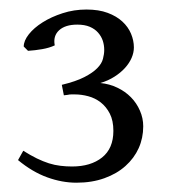

<svg xmlns="http://www.w3.org/2000/svg" viewBox="-20 -685 369 411"><path d="M286.6 -414.6Q286.6 -389.6 276.9 -367.9Q267.1 -346.2 248.5 -329.6Q230 -313 203.4 -303.5Q176.8 -293.9 143.6 -293.9Q112.8 -293.9 81.1 -305.4Q49.3 -316.9 18.6 -342.3L29.8 -362.3Q45.4 -352.5 58.8 -345.9Q72.3 -339.4 84.7 -335.4Q97.2 -331.5 109.4 -330.1Q121.6 -328.6 134.3 -328.6Q174.3 -328.6 198.5 -347.9Q222.7 -367.2 222.7 -404.8Q222.7 -426.8 215.1 -441.7Q207.5 -456.5 195.6 -465.8Q183.6 -475.1 168.9 -479Q154.3 -482.9 140.1 -482.9H132.8Q130.9 -482.9 128.9 -482.7Q127 -482.4 124.5 -481.9Q122.1 -481.4 116.7 -481L112.3 -503.4Q142.6 -510.7 160.6 -520Q178.7 -529.3 188.2 -539.1Q197.8 -548.8 200.4 -559.1Q203.1 -569.3 203.1 -578.1Q203.1 -588.4 200 -597.9Q196.8 -607.4 189.9 -615.2Q183.1 -623 172.1 -627.7Q161.1 -632.3 145.5 -632.3Q119.6 -632.3 106.4 -620.1Q93.3 -607.9 97.2 -587.9Q85.9 -582.5 70.3 -579.8Q54.7 -577.1 40 -576.2L30.8 -585.4Q30.8 -597.7 41.7 -611.6Q52.7 -625.5 71.3 -637.2Q89.8 -648.9 114 -656.7Q138.2 -664.6 165 -664.6Q191.4 -664.6 210.4 -657.5Q229.5 -650.4 241.9 -638.9Q254.4 -627.4 260.5 -612.8Q266.6 -598.1 266.6 -583.5Q266.6 -572.3 261.7 -561Q256.8 -549.8 247.6 -539.6Q238.3 -529.3 224.9 -520.8Q211.4 -512.2 194.8 -507.3Q214.4 -505.4 231.2 -497.3Q248 -489.3 260.3 -476.8Q272.5 -464.4 279.5 -448.2Q286.6 -432.1 286.6 -414.6Z"/></svg>

Font: Noto Serif Devanagari
Style: Regular
Weight: 400
Designer: Monotype Design Team
Foundry: Monotype Imaging Inc.
Version: Version 1.01